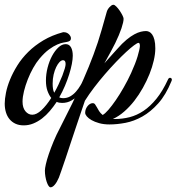

<svg xmlns="http://www.w3.org/2000/svg" viewBox="-59 -505 745 810"><path d="M314 -170.9Q308.1 -156.2 298.1 -138.7Q288.1 -121.1 274.2 -106.2Q260.3 -91.3 242.7 -81.1Q225.1 -70.8 203.1 -70.8Q196.8 -70.8 191.2 -71.8Q185.5 -72.8 180.2 -75.2Q166.5 -54.7 151.1 -36.6Q135.7 -18.6 118.2 -5.1Q100.6 8.3 81.3 16.1Q62 23.9 41 23.9Q21.5 23.9 6.6 17.1Q-8.3 10.3 -18.6 -2Q-28.8 -14.2 -33.9 -31Q-39.1 -47.9 -39.1 -67.9Q-39.1 -86.9 -33.9 -113.3Q-28.8 -139.6 -16.8 -168.9Q-4.9 -198.2 13.9 -228.5Q32.7 -258.8 60.1 -285.9Q87.4 -313 123.8 -334.7Q160.2 -356.4 207 -369.1H210.9Q217.3 -369.1 222.7 -366.7Q228 -364.3 231.9 -360.4Q235.8 -356.4 238 -352.1Q240.2 -347.7 240.2 -344.2Q240.2 -336.4 235.8 -333Q231.4 -329.6 223.1 -328.1Q218.8 -327.1 208.3 -325.4Q197.8 -323.7 182.4 -317.1Q167 -310.5 147.9 -296.6Q128.9 -282.7 107.9 -257.8Q93.8 -241.2 80.8 -218Q67.9 -194.8 58.1 -169.9Q48.3 -145 42.2 -120.4Q36.1 -95.7 36.1 -76.2Q36.1 -50.3 48.3 -35.6Q60.5 -21 77.1 -21Q95.2 -21 116 -40.3Q136.7 -59.6 157.2 -91.8Q147.5 -104 141.1 -122.1Q134.8 -140.1 134.8 -165Q134.8 -192.4 141.8 -219.7Q148.9 -247.1 160.6 -269Q172.4 -291 187.3 -304.9Q202.1 -318.8 217.8 -318.8Q232.9 -318.8 240.5 -305.4Q248 -292 248 -270Q248 -255.4 244.1 -235.1Q240.2 -214.8 232.9 -191.4Q225.6 -168 215.1 -143.1Q204.6 -118.2 190.9 -94.2Q197.8 -90.8 207 -90.8Q224.1 -90.8 237.5 -98.6Q251 -106.4 261.7 -118.7Q272.5 -130.9 281.2 -146Q290 -161.1 297.9 -175.8Q302.7 -186 308.1 -186Q311 -186 313.5 -184.1Q315.9 -182.1 315.9 -179.2Q315.9 -174.8 314 -170.9ZM163.1 -151.9Q163.1 -140.1 164.6 -130.4Q166 -120.6 169.9 -113.8Q179.7 -130.9 188 -148.7Q196.3 -166.5 204.1 -186Q210.9 -204.1 214.4 -216.1Q217.8 -228 217.8 -234.9Q217.8 -251 207 -251Q199.7 -251 192.1 -243.2Q184.6 -235.4 178 -221.7Q171.4 -208 167.2 -190.2Q163.1 -172.4 163.1 -151.9Z M664.1 -162.1Q640.6 -104.5 608.6 -68.8Q576.7 -33.2 541.5 -13.4Q506.3 6.3 470.5 13.2Q434.6 20 403.3 20Q378.4 20 359.4 14.6Q340.3 9.3 327.1 1.7Q314 -5.9 307.1 -14.2Q300.3 -22.5 300.3 -28.8Q300.3 -37.6 303.2 -44.9Q306.2 -52.2 310.8 -57.9Q315.4 -63.5 321 -66.7Q326.7 -69.8 332 -69.8Q338.4 -69.8 342 -64.9Q345.7 -60.1 349.6 -52.7Q353.5 -45.4 358.9 -36.6Q364.3 -27.8 374 -20Q383.8 -24.9 398.4 -41.7Q413.1 -58.6 429.7 -82.8Q446.3 -106.9 463.1 -136.5Q480 -166 494.1 -196.8Q512.7 -237.8 521.5 -267.3Q530.3 -296.9 531.2 -311Q531.2 -316.9 529.8 -320.6Q528.3 -324.2 525.4 -324.2Q520.5 -324.2 506.3 -313.7Q492.2 -303.2 472.9 -285.4Q453.6 -267.6 430.4 -243.4Q407.2 -219.2 383.8 -192.1Q360.4 -165 338.4 -136.2Q316.4 -107.4 299.3 -80.1Q293.5 -63.5 283.9 -34.9Q274.4 -6.3 262.9 27.3Q251.5 61 239.7 96.7Q228 132.3 217.8 162.8Q207.5 193.4 199.7 215.6Q191.9 237.8 189.5 244.1Q181.2 263.7 171.9 274.4Q162.6 285.2 154.3 285.2Q149.9 285.2 145.8 279.1Q141.6 272.9 138.2 262.9Q134.8 252.9 132.6 240.2Q130.4 227.5 130.4 214.8Q130.4 206.1 134.5 187.5Q138.7 168.9 147 144.5Q155.3 120.1 167 91.8Q178.7 63.5 194.3 34.2Q220.7 -17.1 245.6 -68.1Q270.5 -119.1 293.2 -170.7Q315.9 -222.2 335.4 -274.4Q355 -326.7 370.1 -379.9L391.1 -454.1Q392.1 -458.5 395 -463.9Q397.9 -469.2 402.1 -473.9Q406.2 -478.5 410.6 -481.7Q415 -484.9 419.4 -484.9Q424.3 -484.9 431.6 -477.5Q439 -470.2 445.8 -460.2Q452.6 -450.2 457.5 -440.4Q462.4 -430.7 462.4 -425.8Q462.4 -412.6 453.4 -385.5Q444.3 -358.4 427.2 -323.2Q419.4 -308.1 407.5 -285.4Q395.5 -262.7 381.3 -237.8Q394 -252.4 404.3 -263.7Q414.6 -274.9 421.4 -282.7Q429.7 -291.5 436 -298.8Q456.5 -322.3 474.6 -337.2Q492.7 -352.1 507.6 -360.1Q522.5 -368.2 534.9 -371.1Q547.4 -374 557.1 -374Q563.5 -374 570.3 -370.8Q577.1 -367.7 583 -359.4Q588.9 -351.1 592.5 -336.9Q596.2 -322.8 596.2 -300.8Q596.2 -277.8 589.8 -250Q583.5 -222.2 571.8 -192.9Q560.1 -163.6 543.7 -134.3Q527.3 -105 507.6 -79.6Q487.8 -54.2 464.8 -34.2Q441.9 -14.2 417 -2.9H425.3Q457.5 -2.9 488 -10.7Q518.6 -18.6 546.9 -37.6Q575.2 -56.6 601.1 -88.6Q627 -120.6 649.4 -168.9Q650.9 -172.9 653.3 -174.8Q655.8 -176.8 658.2 -176.8Q661.1 -176.8 663.6 -174.8Q666 -172.9 666 -168.9Q666 -166 664.1 -162.1Z"/></svg>

Font: Mervale Script
Style: Regular
Weight: 400
Designer: Astigmatic (AOETI)
Foundry: Astigmatic (AOETI)
Version: Version 1.000